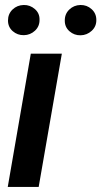

<svg xmlns="http://www.w3.org/2000/svg" viewBox="-20 -741 402 761"><path d="M225.1 -528.3 133.3 0H10.7L102.1 -528.3ZM11.7 -659.7Q11.7 -686 29.8 -703.4Q47.9 -720.7 74.2 -721.2Q99.1 -721.7 118.2 -705.1Q137.2 -688.5 136.7 -663.1Q137.2 -636.7 118.7 -619.4Q100.1 -602.1 74.7 -601.6Q49.3 -601.1 30.5 -617.4Q11.7 -633.8 11.7 -659.7ZM236.8 -658.7Q236.3 -685.5 254.6 -703.1Q272.9 -720.7 298.8 -721.2Q324.2 -721.7 343 -704.8Q361.8 -688 361.8 -662.1Q362.3 -636.2 343.5 -618.9Q324.7 -601.6 299.3 -601.1Q274.4 -600.6 255.6 -616.9Q236.8 -633.3 236.8 -658.7Z"/></svg>

Font: Roboto Condensed SemiBold
Style: Italic
Weight: 600
Italic angle: -12°
Designer: Christian Robertson
Foundry: Google
Version: Version 3.008; 2023